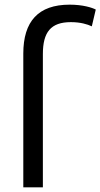

<svg xmlns="http://www.w3.org/2000/svg" viewBox="-20 -800 431 824"><path d="M164 -568V4H80V-570C80 -708 144 -780 279 -780C336 -780 376 -767 391 -759L374 -687C355 -696 325 -705 284 -705C198 -705 164 -662 164 -568Z"/></svg>

Font: Repo Regular
Style: Regular
Weight: 400
Designer: Stefan Peev
Foundry: Context Ltd
Version: Version 1.502